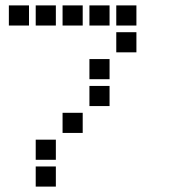

<svg xmlns="http://www.w3.org/2000/svg" viewBox="-20 -708 640 715"><path d="M14 -688Q13 -688 13 -688Q13 -688 13 -687V-614Q13 -613 13 -613Q13 -613 14 -613H87Q88 -613 88 -613Q88 -613 88 -614V-687Q88 -688 88 -688Q88 -688 87 -688ZM114 -688Q113 -688 113 -688Q113 -688 113 -687V-614Q113 -613 113 -613Q113 -613 114 -613H187Q188 -613 188 -613Q188 -613 188 -614V-687Q188 -688 188 -688Q188 -688 187 -688ZM214 -688Q213 -688 213 -688Q213 -688 213 -687V-614Q213 -613 213 -613Q213 -613 214 -613H287Q288 -613 288 -613Q288 -613 288 -614V-687Q288 -688 288 -688Q288 -688 287 -688ZM314 -688Q313 -688 313 -688Q313 -688 313 -687V-614Q313 -613 313 -613Q313 -613 314 -613H387Q388 -613 388 -613Q388 -613 388 -614V-687Q388 -688 388 -688Q388 -688 387 -688ZM414 -688Q413 -688 413 -688Q413 -688 413 -687V-614Q413 -613 413 -613Q413 -613 414 -613H487Q488 -613 488 -613Q488 -613 488 -614V-687Q488 -688 488 -688Q488 -688 487 -688ZM414 -588Q413 -588 413 -588Q413 -588 413 -587V-514Q413 -513 413 -513Q413 -513 414 -513H487Q488 -513 488 -513Q488 -513 488 -514V-587Q488 -588 488 -588Q488 -588 487 -588ZM314 -488Q313 -488 313 -488Q313 -488 313 -487V-414Q313 -413 313 -413Q313 -413 314 -413H387Q388 -413 388 -413Q388 -413 388 -414V-487Q388 -488 388 -488Q388 -488 387 -488ZM314 -388Q313 -388 313 -388Q313 -388 313 -387V-314Q313 -313 313 -313Q313 -313 314 -313H387Q388 -313 388 -313Q388 -313 388 -314V-387Q388 -388 388 -388Q388 -388 387 -388ZM214 -288Q213 -288 213 -288Q213 -288 213 -287V-214Q213 -213 213 -213Q213 -213 214 -213H287Q288 -213 288 -213Q288 -213 288 -214V-287Q288 -288 288 -288Q288 -288 287 -288ZM114 -188Q113 -188 113 -188Q113 -188 113 -187V-114Q113 -113 113 -113Q113 -113 114 -113H187Q188 -113 188 -113Q188 -113 188 -114V-187Q188 -188 188 -188Q188 -188 187 -188ZM114 -88Q113 -88 113 -88Q113 -88 113 -87V-14Q113 -13 113 -13Q113 -13 114 -13H187Q188 -13 188 -13Q188 -13 188 -14V-87Q188 -88 188 -88Q188 -88 187 -88Z"/></svg>

Font: Doto
Style: Bold
Weight: 700
Monospace: yes
Version: Version 1.000